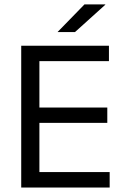

<svg xmlns="http://www.w3.org/2000/svg" viewBox="-20 -845 563 865"><path d="M75.6 0V-639H157.5V0ZM100.2 0V-69.7H474.1V0ZM122.5 -291.5V-360.4H463.4V-291.5ZM99.6 -569.7V-639H470.8V-569.7ZM360.5 -825.1H454.4V-823.7L317.7 -700.4H239.9V-701.3Z"/></svg>

Font: Anek Bangla Medium
Style: Regular
Weight: 500
Designer: Sulekha Rajkumar (Bangla), Yesha Goshar (Latin)
Foundry: Ek Type
Version: Version 1.003